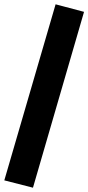

<svg xmlns="http://www.w3.org/2000/svg" viewBox="-37 -790 410 891"><path d="M116 81 -17 47 221 -770 353 -735Z"/></svg>

Font: Nunito Sans 7pt SemiCondensed Black
Style: Regular
Weight: 900
Width: 4
Designer: Vernon Adams
Foundry: Vernon Adams
Version: Version 3.101;gftools[0.9.27]